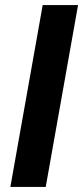

<svg xmlns="http://www.w3.org/2000/svg" viewBox="-20 -740 329 760"><path d="M21 0 149 -720H289L161 0Z"/></svg>

Font: DM Sans 18pt ExtraBold
Style: Italic
Weight: 800
Italic angle: -10°
Designer: Colophon Foundry, Jonny Pinhorn
Foundry: Colophon Foundry
Version: Version 4.004;gftools[0.9.30]